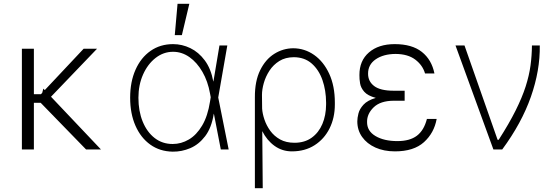

<svg xmlns="http://www.w3.org/2000/svg" viewBox="-20 -784 2911 1007"><path d="M157.7 -528.4V-289.8H194.6L201.3 -296.9L207.4 -319.2L214.8 -311.4L418.7 -528.4H489L247.5 -276.6L509.6 0H431.5L193.5 -244.7H157.7V0H94.8V-528.4Z M885.7 11.4Q818.5 10.3 768.5 -25.4Q718.4 -61.1 690.5 -124.5Q662.6 -187.9 662.6 -271.7Q662.6 -354.8 690.7 -418.1Q718.7 -481.5 769.5 -517Q820.3 -552.6 887.8 -552.6Q934.7 -552.6 978.2 -531.6Q1021.7 -510.7 1054 -467.3Q1086.3 -424 1098.7 -356.9H1099.4L1131 -545.5H1172.2L1124.6 -272.7L1179.3 0H1138.1L1101.9 -187.1H1101.2Q1089.5 -113.6 1056.1 -69.8Q1022.7 -25.9 977.8 -6.9Q932.9 12.1 885.7 11.4ZM1085.2 -274.1 1081.7 -293Q1070.3 -357.6 1041.7 -407.1Q1013.1 -456.7 973.4 -484.6Q933.6 -512.4 887.8 -512.4Q837.4 -512.4 796 -480.1Q754.6 -447.8 730.3 -393.1Q706 -338.4 706 -271.3Q706 -201.3 728.3 -146.5Q750.7 -91.6 791 -60.2Q831.3 -28.8 885.7 -28.8Q930.4 -28.8 970.5 -52.4Q1010.7 -76 1040.1 -125.4Q1069.6 -174.7 1081.7 -252.5ZM896.7 -599.8 911.2 -764.2H973L933.9 -599.8Z M1316.8 203.1V-274.1Q1316.4 -358.7 1344.5 -415.7Q1372.5 -472.7 1418.5 -501.6Q1464.5 -530.5 1518.1 -530.9Q1578.1 -530.5 1627.7 -495.7Q1677.2 -460.9 1706.7 -397Q1736.2 -333.1 1736.2 -245.7V-235.8Q1736.2 -166.2 1708.5 -110.6Q1680.8 -55 1630.1 -22.5Q1579.5 9.9 1511 9.9Q1460.2 9.9 1420.1 -18.8Q1380 -47.6 1355.5 -96.2L1358 203.1ZM1354.8 -214.5Q1356.5 -187.9 1367 -156.8Q1377.5 -125.7 1397.5 -98Q1417.6 -70.3 1449 -52.7Q1480.5 -35.2 1524.5 -35.2Q1577.8 -35.2 1614.7 -61.8Q1651.6 -88.4 1670.8 -133.7Q1690 -179 1690.3 -235.8V-245.7Q1690 -310 1671.2 -364Q1652.3 -418 1614.9 -450.8Q1577.4 -483.7 1521 -484Q1476.6 -483.7 1445 -464Q1413.4 -444.2 1393.3 -413.4Q1373.2 -382.5 1363.6 -348.5Q1354 -314.6 1354 -285.9Z M2102.3 -283V-255.7H2044.4Q1975.1 -255.3 1939.8 -221.1Q1904.5 -186.8 1905.2 -144.5Q1904.5 -97.3 1949 -70.7Q1993.6 -44 2064.3 -44Q2129.6 -44 2166.7 -72.3Q2203.8 -100.5 2219.1 -160.2H2270.2Q2257.1 -87 2203.7 -38.5Q2150.2 9.9 2051.5 9.9Q1993.6 9.9 1949 -10.1Q1904.5 -30.2 1879.3 -65.7Q1854 -101.2 1854 -147.7Q1854 -165.1 1859.9 -188.7Q1865.8 -212.4 1886.4 -234.9Q1907 -257.5 1951 -270.6Q1908.7 -282 1890.6 -302.6Q1872.5 -323.2 1868.6 -346.4Q1864.7 -369.7 1865.1 -390.3Q1864.7 -465.6 1915.1 -509.1Q1965.6 -552.6 2050.1 -552.6Q2141 -552.6 2192.5 -511.7Q2244 -470.9 2258.5 -398.8H2209.2Q2196.7 -442.1 2158 -471.4Q2119.3 -500.7 2054.7 -501.1Q1991.1 -500.7 1950.6 -473Q1910.2 -445.3 1910.5 -397.7Q1910.2 -357.2 1942.5 -332.7Q1974.8 -308.2 2044.4 -308.2H2102.3Z M2567.8 0 2369 -545.5H2416.2L2589.8 -50.8H2595.5Q2650.2 -136 2684.3 -204.4Q2718.4 -272.7 2736.9 -330.3Q2755.3 -387.8 2762.4 -440.2Q2769.5 -492.5 2769.9 -545.5H2811.1Q2812.9 -414.4 2764.4 -276.3Q2715.9 -138.1 2614 0Z"/></svg>

Font: Inter UI Extra Light
Style: Regular
Weight: 200
Designer: Rasmus Andersson
Foundry: rsms
Version: 3.2;8d6f07862